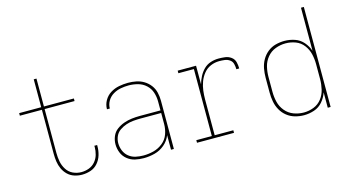

<svg xmlns="http://www.w3.org/2000/svg" viewBox="-81 -1045 2467 1363"><g transform="rotate(-15 1152.0 -363.5)"><path d="M380 8Q413 8 444 -2.5Q475 -13 496.5 -38Q518 -63 527.5 -94.5Q537 -126 537 -159Q537 -163 537 -168H516Q517 -164 517 -160Q517 -131 509 -103Q501 -75 482 -53Q463 -31 436 -21Q409 -11 380 -11Q348 -11 319 -24.5Q290 -38 272.5 -65.5Q255 -93 249 -124.5Q243 -156 243 -188V-511H463V-530H243V-735H223V-530H61V-511H223V-188Q223 -159 227 -130.5Q231 -102 243 -76Q255 -50 275.5 -30Q296 -10 324 -1Q352 8 380 8Z M833 8Q874 8 914.5 -2.5Q955 -13 987.5 -40.5Q1020 -68 1035 -107V0H1056V-355Q1056 -385 1049 -415Q1042 -445 1023.5 -469.5Q1005 -494 979 -510Q953 -526 923 -532Q893 -538 862 -538Q829 -538 795.5 -531.5Q762 -525 733 -507Q704 -489 687 -459Q670 -429 670 -395H691Q691 -425 706.5 -451Q722 -477 748 -492.5Q774 -508 803.5 -513.5Q833 -519 862 -519Q896 -519 929.5 -510Q963 -501 988.5 -477.5Q1014 -454 1024.5 -421.5Q1035 -389 1035 -355V-289H883Q853 -289 823.5 -285.5Q794 -282 765.5 -272Q737 -262 712.5 -244Q688 -226 676 -197.5Q664 -169 664 -139Q664 -107 676 -77Q688 -47 713.5 -26.5Q739 -6 770 1Q801 8 833 8ZM836 -11Q808 -11 780 -17Q752 -23 729.5 -41Q707 -59 696 -86Q685 -113 685 -141Q685 -168 696 -192.5Q707 -217 729.5 -232.5Q752 -248 777.5 -256.5Q803 -265 830 -267.5Q857 -270 883 -270H1035V-189Q1035 -151 1022 -115Q1009 -79 978.5 -54.5Q948 -30 911 -20.5Q874 -11 836 -11Z M1226 0H1498V-19H1361V-281Q1361 -314 1365 -346.5Q1369 -379 1380.5 -410Q1392 -441 1413 -467Q1434 -493 1464.5 -506Q1495 -519 1528 -519Q1548 -519 1568 -516.5Q1588 -514 1604.5 -502.5Q1621 -491 1626 -471Q1631 -451 1631 -432H1652Q1652 -456 1646 -479.5Q1640 -503 1620 -517.5Q1600 -532 1576 -535Q1552 -538 1528 -538Q1498 -538 1469 -528.5Q1440 -519 1418.5 -497.5Q1397 -476 1383 -449Q1369 -422 1361 -393V-530H1226V-511H1340V-19H1226Z M2012 8Q2050 8 2087 -4.5Q2124 -17 2149.5 -47Q2175 -77 2187 -113V0H2208V-735H2187V-418Q2175 -454 2149.5 -483.5Q2124 -513 2087 -525.5Q2050 -538 2012 -538Q1979 -538 1946.5 -529.5Q1914 -521 1887.5 -499.5Q1861 -478 1844.5 -448.5Q1828 -419 1822 -386Q1816 -353 1816 -320V-210Q1816 -177 1822 -144Q1828 -111 1844.5 -81.5Q1861 -52 1887.5 -31Q1914 -10 1946.5 -1Q1979 8 2012 8ZM2015 -11Q1977 -11 1941 -24.5Q1905 -38 1880 -68Q1855 -98 1846 -135Q1837 -172 1837 -210V-320Q1837 -358 1846 -395Q1855 -432 1880 -462Q1905 -492 1941 -505.5Q1977 -519 2015 -519Q2053 -519 2088.5 -505.5Q2124 -492 2147 -461.5Q2170 -431 2178.5 -394.5Q2187 -358 2187 -320V-210Q2187 -173 2178.5 -136Q2170 -99 2147 -69Q2124 -39 2088.5 -25Q2053 -11 2015 -11Z"/></g></svg>

Font: Iosevka Sparkle Thin
Style: Regular
Weight: 100
Designer: Belleve Invis
Foundry: Belleve Invis
Version: Version 4.5.0; ttfautohint (v1.8.3)